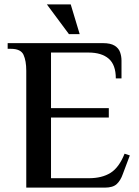

<svg xmlns="http://www.w3.org/2000/svg" viewBox="-20 -857 636 877"><path d="M100 0V-534Q100 -579 87.5 -606.5Q75 -634 30 -634H15V-660H450Q485 -660 503.5 -648.5Q522 -637 528.5 -618.5Q535 -600 535 -580V-499H509Q509 -561 476.5 -589Q444 -617 384 -617H213V-363H477V-320H213V-43H386Q446 -43 485 -67.5Q524 -92 549 -155L573 -147L541 -62Q531 -33 513.5 -16.5Q496 0 459 0ZM295 -701 194 -837H303L344 -701Z"/></svg>

Font: El Messiri SemiBold
Style: Regular
Weight: 600
Designer: Mohamed Gaber
Foundry: Kief Type Foundry
Version: Version 2.020; ttfautohint (v1.8.3)